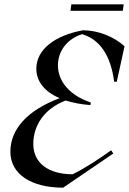

<svg xmlns="http://www.w3.org/2000/svg" viewBox="-20 -854 596 888"><path d="M272 14 504 -144 494 -159C438 -119 380 -80 316 -48C204 -48 134 -100 134 -188C134 -274 185 -352 284 -389C317 -379 355 -371 398 -368L400 -380C304 -412 248 -476 248 -552C248 -619 292 -675 360 -696C440 -672 492 -600 508 -476H520L556 -640C507 -685 432 -714 364 -714C232 -690 148 -624 148 -536C148 -477 187 -429 256 -400C104 -343 28 -255 28 -152C28 -49 124 14 272 14ZM306 -804H548L552 -834H310Z"/></svg>

Font: Mazius Display Extra italic
Style: Regular
Weight: 400
Italic angle: -17°
Designer: Alberto Casagrande & Collletttivo
Foundry: Collletttivo
Version: Version 2.000;Glyphs 3.2 (3217)